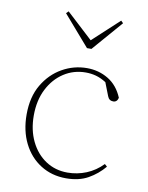

<svg xmlns="http://www.w3.org/2000/svg" viewBox="-83 -776 654 849"><g transform="rotate(10 244.0 -351.5)"><path d="M272 13Q208 13 158 -18.5Q108 -50 80 -106Q52 -162 52 -235Q52 -314 84.5 -369Q117 -424 169 -453.5Q221 -483 280 -483Q333 -483 376 -457Q419 -431 441 -378Q436 -358 419 -358Q400 -358 393 -377L370 -436Q346 -451 324 -457Q302 -463 278 -463Q224 -463 180 -434.5Q136 -406 110 -355Q84 -304 84 -236Q84 -171 108.5 -120.5Q133 -70 176 -41.5Q219 -13 274 -13Q318 -13 358.5 -29.5Q399 -46 431 -79L442 -69Q412 -33 371 -10Q330 13 272 13ZM156 -716 274 -607 392 -716 402 -706 284 -570H264L146 -706Z"/></g></svg>

Font: Source Serif Pro ExtraLight
Style: Regular
Weight: 200
Designer: Frank Grießhammer
Foundry: Adobe Systems Incorporated
Version: Version 3.001;hotconv 1.0.111;makeotfexe 2.5.65597